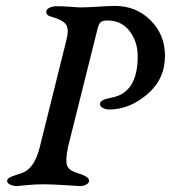

<svg xmlns="http://www.w3.org/2000/svg" viewBox="-20 -625 576 647"><path d="M309 -529 209 -129Q200 -83 206 -67.5Q212 -52 232 -45Q235 -44 240.5 -42Q246 -40 249 -39Q252 -38 256.5 -36.5Q261 -35 263.5 -33.5Q266 -32 269 -30.5Q272 -29 273.5 -27.5Q275 -26 277 -24Q279 -22 279.5 -19.5Q280 -17 280 -15Q280 -8 270.5 -3Q261 2 249 2Q248 2 201 -1Q154 -4 126 -4Q98 -4 69 -1Q40 2 37 2Q24 2 14 -3Q4 -8 4 -15Q4 -22 12 -26.5Q20 -31 36 -36Q52 -41 59 -44Q97 -61 114 -129L205 -495Q213 -528 202 -543Q191 -558 152 -569Q136 -573 136 -586Q136 -594 147 -599Q158 -604 171 -604Q194 -604 219 -602Q244 -600 249 -600Q274 -600 309.5 -602.5Q345 -605 368 -605Q439 -605 487.5 -556.5Q536 -508 536 -437Q536 -358 476 -307Q416 -256 348 -256Q337 -256 327 -261Q317 -266 317 -275Q317 -289 356 -296Q444 -312 444 -435Q444 -485 416.5 -520.5Q389 -556 342 -556Q326 -556 319.5 -550.5Q313 -545 309 -529Z"/></svg>

Font: EB Garamond 08
Style: Italic
Weight: 400
Italic angle: -14°
Version: Version 0.016